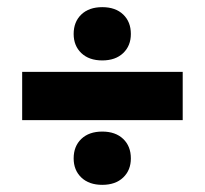

<svg xmlns="http://www.w3.org/2000/svg" viewBox="-20 -572 573 537"><path d="M42 -236V-371H491V-236ZM266 -55Q229 -55 207.5 -75.5Q186 -96 186 -129Q186 -163 207.5 -183.5Q229 -204 266 -204Q303 -204 324.5 -183.5Q346 -163 346 -129Q346 -96 324.5 -75.5Q303 -55 266 -55ZM266 -403Q229 -403 207.5 -423.5Q186 -444 186 -477Q186 -511 207.5 -531.5Q229 -552 266 -552Q303 -552 324.5 -531.5Q346 -511 346 -477Q346 -444 324.5 -423.5Q303 -403 266 -403Z"/></svg>

Font: Radio Canada Big
Style: Bold
Weight: 700
Designer: Étienne Aubert Bonn
Foundry: Coppers and Brasses
Version: Version 1.001